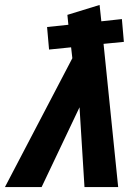

<svg xmlns="http://www.w3.org/2000/svg" viewBox="-77 -755 550 775"><path d="M264 0 244 -322 91 0H-57L215 -520L210 -564L121 -555L113 -646L199 -655L195 -695L325 -735L332 -669L415 -678L423 -586L341 -578L400 0Z"/></svg>

Font: Radio Canada Condensed
Style: Bold Italic
Weight: 700
Width: 3
Italic angle: -12°
Designer: Charles Daoud, Etienne Aubert Bonn, Alexandre Saumier Demers, Jacques Le Bailly
Foundry: Radio-Canada
Version: Version 2.104; ttfautohint (v1.8.4.7-5d5b);gftools[0.9.28.de